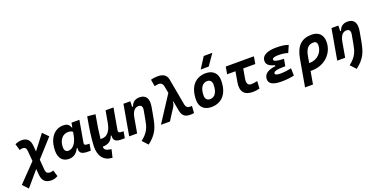

<svg xmlns="http://www.w3.org/2000/svg" viewBox="-103 -1805 5984 3049"><g transform="rotate(-20 2889.5 -280.5)"><path d="M6.3 234.4 221.2 -18.1 230 83.5C238.8 187 292.5 234.4 390.1 234.4C427.7 234.4 462.4 224.6 500 203.1L466.8 96.2C447.8 105 431.2 108.9 414.1 108.9C368.2 108.9 343.8 87.9 339.8 42L325.2 -137.2L593.8 -434.6L502.9 -527.3L313.5 -281.2L305.7 -376.5C297.4 -480 247.6 -527.3 156.2 -527.3C124.5 -527.3 90.3 -519 46.4 -501L78.1 -391.1C96.2 -398.4 113.3 -401.9 132.3 -401.9C168.9 -401.9 189.9 -380.9 193.8 -334.5L209 -157.7L-79.6 141.6Z M986.3 -444.3H977.5C959.5 -490.7 933.1 -522.5 858.9 -522.5C704.1 -522.5 601.1 -387.2 601.1 -184.1C601.1 -60.5 662.6 10.3 770 10.3C845.2 10.3 905.8 -32.7 939.5 -109.4H950.7C941.4 -25.9 979.5 4.9 1090.8 4.9H1135.3L1154.8 -106.9H1136.2C1075.2 -106.9 1063.5 -120.6 1069.3 -154.8L1132.8 -517.6H999.5ZM896.5 -397C936.5 -397 958 -386.7 973.6 -371.6L965.3 -325.7C941.4 -191.9 880.4 -115.2 801.8 -115.2C760.7 -115.2 736.8 -144.5 736.8 -196.3C736.8 -316.9 800.8 -397 896.5 -397Z M1421.4 229 1453.1 94.7 1438 92.3C1362.3 80.1 1334.5 60.5 1335.4 10.3C1440.4 9.8 1487.3 -36.6 1514.2 -109.4H1526.4C1517.1 -15.1 1567.4 6.3 1675.8 4.9L1710.9 4.4L1730.5 -106.9H1706.5C1656.7 -106.9 1638.7 -120.6 1645 -155.3L1709 -517.1H1575.2L1541 -325.2V-325.7C1540.5 -323.7 1540.5 -321.3 1540 -319.3L1539.1 -313.5C1515.1 -185.1 1455.6 -115.2 1371.1 -115.2H1343.8C1354.5 -221.2 1374 -350.6 1403.8 -513.2L1268.6 -527.3C1236.3 -351.6 1211.9 -201.7 1204.6 -50.3C1197.8 118.2 1273.9 219.7 1413.6 228.5Z M1786.1 0H1920.4L1964.4 -250.5V-249.5C1982.9 -363.8 2032.7 -401.9 2088.4 -401.9C2133.8 -401.9 2155.8 -371.1 2145 -312.5L2118.2 -163.6C2096.2 -43 2075.2 35.2 1946.8 136.2L2032.7 229C2189.9 106.9 2221.2 7.8 2252.4 -164.6L2279.8 -315.4C2304.7 -454.1 2258.8 -527.3 2148.4 -527.3C2075.2 -527.3 2026.9 -489.7 2004.9 -423.8H1990.7L1993.2 -517.6H1877.4Z M2817.9 9.8C2839.4 9.8 2857.4 8.3 2880.4 3.9L2887.7 -113.3C2872.1 -112.8 2863.3 -112.3 2856.9 -112.3C2814.5 -112.3 2793 -129.4 2781.2 -172.9L2696.8 -637.7C2677.7 -709.5 2627 -742.2 2535.2 -742.2C2493.2 -742.2 2456.5 -737.3 2418.9 -726.6L2439 -610.8C2476.1 -618.7 2498 -622.1 2508.8 -622.1C2548.8 -622.1 2572.3 -603 2583 -561.5L2606.4 -436L2322.8 0H2475.1L2551.8 -121.1C2558.1 -131.8 2565.9 -142.6 2573.2 -153.3C2600.1 -192.4 2627.9 -233.4 2625.5 -277.3L2635.3 -280.3L2668.9 -100.1C2689.9 -22 2730.5 9.8 2817.9 9.8Z M3174.8 9.8C3356 9.8 3462.9 -118.2 3462.9 -335C3462.9 -456.1 3391.1 -527.3 3269.5 -527.3C3088.4 -527.3 2981.4 -397.5 2981.4 -177.7C2981.4 -60.1 3053.2 9.8 3174.8 9.8ZM3198.2 -115.7C3147.5 -115.7 3117.7 -148.4 3117.7 -203.6C3117.7 -328.1 3166.5 -401.9 3248.5 -401.9C3297.9 -401.9 3326.7 -369.1 3326.7 -314C3326.7 -189.5 3278.8 -115.7 3198.2 -115.7ZM3216.3 -609.4H3351.6L3480.5 -794.9H3335.4Z M3875.5 9.8C3916 9.8 3955.1 4.4 3989.7 -5.9L3997.1 -129.4C3957 -120.6 3921.4 -115.7 3892.6 -115.7C3836.9 -115.7 3814.9 -155.8 3828.6 -232.9L3856.9 -394.5H4060.5L4082 -517.6H3606.4L3585 -394.5H3725.6L3695.3 -219.7C3668.9 -68.8 3730.5 9.8 3875.5 9.8Z M4359.9 9.8C4444.8 9.8 4517.6 0.5 4574.2 -13.7L4570.3 -137.2C4524.4 -127.9 4470.2 -115.2 4385.7 -115.2C4326.2 -115.2 4296.4 -126.5 4296.4 -149.4C4296.4 -182.1 4354 -198.2 4470.7 -198.2H4496.1L4517.6 -316.4C4399.4 -319.8 4348.6 -335 4348.6 -362.3C4348.6 -389.6 4387.2 -402.3 4451.2 -402.3C4514.2 -402.3 4566.9 -395 4612.3 -379.9L4663.6 -498C4614.3 -518.1 4547.9 -527.3 4462.4 -527.3C4330.1 -527.3 4212.9 -493.7 4212.9 -385.3C4212.9 -329.6 4258.8 -291.5 4350.1 -270.5L4347.2 -253.4C4235.8 -240.7 4148.9 -200.7 4148.9 -103C4148.9 -27.3 4219.2 9.8 4359.9 9.8Z M5058.6 -527.3C4887.2 -527.3 4792.5 -435.1 4756.8 -233.9L4676.3 224.6H4810.5L4848.1 9.3C4854.5 9.8 4860.8 9.8 4867.2 9.8C5083 9.8 5245.1 -141.1 5245.1 -341.8C5245.1 -458.5 5175.8 -527.3 5058.6 -527.3ZM4890.1 -229.5C4910.6 -346.7 4959 -400.4 5043.9 -400.4C5082.5 -400.4 5105 -377 5105 -336.9C5105 -210.9 5007.3 -115.7 4877.9 -115.7C4875.5 -115.7 4872.6 -115.7 4870.1 -115.7Z M5301.8 0H5436L5480 -250.5V-249.5C5498.5 -363.8 5548.3 -401.9 5604 -401.9C5649.4 -401.9 5671.4 -371.1 5660.6 -312.5L5633.8 -163.6C5611.8 -43 5590.8 35.2 5462.4 136.2L5548.3 229C5705.6 106.9 5736.8 7.8 5768.1 -164.6L5795.4 -315.4C5820.3 -454.1 5774.4 -527.3 5664.1 -527.3C5590.8 -527.3 5542.5 -489.7 5520.5 -423.8H5506.3L5508.8 -517.6H5393.1Z"/></g></svg>

Font: Cascadia Code NF
Style: Bold Italic
Weight: 700
Italic angle: -10°
Monospace: yes
Designer: Aaron Bell
Foundry: Saja Typeworks
Version: Version 2404.023